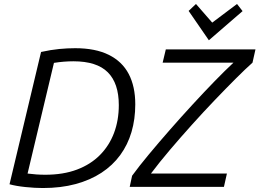

<svg xmlns="http://www.w3.org/2000/svg" viewBox="-20 -942 1308 968"><path d="M196 6Q156 6 108 1Q60 -4 28 -13L187 -680Q237 -691 278.5 -695Q320 -699 359 -699Q461 -699 528.5 -665.5Q596 -632 629 -569Q662 -506 662 -416Q662 -341 643 -276.5Q624 -212 586 -160Q548 -108 491.5 -71Q435 -34 361 -14Q287 6 196 6ZM208 -61Q299 -61 368 -87Q437 -113 484 -160.5Q531 -208 555 -272Q579 -336 579 -412Q579 -522 523.5 -577.5Q468 -633 350 -633Q326 -633 301.5 -631Q277 -629 252 -625L119 -67Q142 -64 164 -62.5Q186 -61 208 -61ZM634 0 646 -56Q681 -104 730.5 -163.5Q780 -223 836.5 -287.5Q893 -352 951 -415Q1009 -478 1062 -532.5Q1115 -587 1157 -626H800L816 -693H1268L1253 -626Q1218 -595 1169 -546Q1120 -497 1063 -437.5Q1006 -378 948 -313.5Q890 -249 836.5 -186Q783 -123 741 -67H1124L1109 0ZM1033 -739 931 -887 968 -922 1050 -828 1175 -922 1203 -886Z"/></svg>

Font: Ubuntu Sans
Style: Italic
Weight: 400
Italic angle: -13.5°
Designer: Dalton Maag Ltd
Foundry: Dalton Maag Ltd
Version: Version 1.006